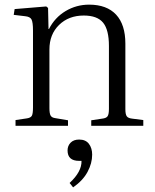

<svg xmlns="http://www.w3.org/2000/svg" viewBox="-20 -542 668 827"><path d="M46.9 0V-24.9L96.2 -32.2Q112.3 -34.7 117.2 -43.5Q122.1 -52.2 122.1 -79.1V-410.2Q122.1 -446.3 115.7 -458.3Q109.4 -470.2 87.9 -472.2L39.1 -478L43 -502.9L179.2 -514.2L187 -507.8L189 -417H190.9Q216.3 -466.8 262.7 -494.4Q309.1 -522 363.8 -522Q439.9 -522 480 -479Q520 -436 520 -354V-71.8Q520 -49.8 525.9 -41.3Q531.7 -32.7 550.8 -30.8L597.2 -24.9V0H373V-23.9L418.9 -30.8Q437.5 -32.7 443.4 -41.3Q449.2 -49.8 449.2 -73.2V-344.2Q449.2 -413.6 424.1 -444.3Q398.9 -475.1 340.8 -475.1Q275.9 -475.1 234.4 -434.6Q192.9 -394 192.9 -329.1V-76.2Q192.9 -53.2 198 -44.2Q203.1 -35.2 217.8 -33.2L272.9 -23.9V0ZM294.9 265.1 279.8 246.1Q332.5 197.3 331.1 150.9H320.8Q271 150.9 271 106Q271 85.9 284.2 72.5Q297.4 59.1 320.8 59.1Q349.1 59.1 363 77.6Q377 96.2 377 124Q377 161.1 357.2 198.2Q337.4 235.4 294.9 265.1Z"/></svg>

Font: Literata Light
Style: Regular
Weight: 300
Designer: Latin by Veronika Burian and Jose Scaglione. Greek by Irene Vlachou. Cyrillic by Vera Evstafieva.
Foundry: TypeTogether
Version: Version 3.021